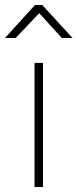

<svg xmlns="http://www.w3.org/2000/svg" viewBox="-60 -753 312 773"><path d="M0 0ZM79 -500H113V0H79ZM81 -733H110L232 -600H189L98 -700L3 -600H-40Z"/></svg>

Font: Cairo ExtraLight
Style: Regular
Weight: 250
Designer: Mohamed Gaber, the designers of Titillium
Foundry: Kief Type Foundry
Version: Version 2.009; ttfautohint (v1.5.33-1714) -l 8 -r 50 -G 200 